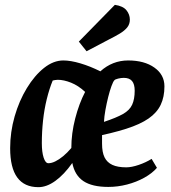

<svg xmlns="http://www.w3.org/2000/svg" viewBox="-20 -763 706 794"><path d="M139 11Q22 11 22 -150Q22 -217 40.5 -281.5Q59 -346 91 -398.5Q123 -451 162 -482Q201 -513 242 -513Q272 -513 312.5 -501Q353 -489 395 -468Q445 -513 510 -513Q577 -513 618.5 -483.5Q660 -454 660 -406Q660 -362 644.5 -329.5Q629 -297 594.5 -273Q560 -249 502 -230.5Q444 -212 358 -195L402 -230V-169Q402 -133 412.5 -112Q423 -91 445 -81Q467 -71 502 -71Q524 -71 553.5 -81Q583 -91 607 -106L629 -69Q609 -46 576.5 -28Q544 -10 505.5 0Q467 10 428 10Q361 10 325 -14Q289 -38 279 -89Q245 -41 209 -15Q173 11 139 11ZM180 -88Q193 -88 208.5 -95.5Q224 -103 241 -117Q258 -131 275 -151Q275 -211 291 -273Q307 -335 332 -383Q304 -409 274 -421Q244 -433 219 -433Q213 -433 208 -432Q203 -431 198 -430Q184 -396 173.5 -353.5Q163 -311 158 -264.5Q153 -218 153 -171Q153 -134 160.5 -111Q168 -88 180 -88ZM410 -259Q461 -276 488.5 -291.5Q516 -307 526.5 -330Q537 -353 537 -388Q537 -415 526 -428Q515 -441 492 -441Q481 -441 468.5 -438Q456 -435 453 -431Q448 -426 441 -407Q434 -388 427.5 -362Q421 -336 416 -308.5Q411 -281 410 -259ZM338 -551 306 -591 455 -743Q489 -738 503 -720.5Q517 -703 517 -682Q517 -663 506 -649.5Q495 -636 476 -624.5Q457 -613 431 -600Z"/></svg>

Font: Faustina Light
Style: Bold Italic
Weight: 700
Italic angle: -8°
Version: Version 1.200